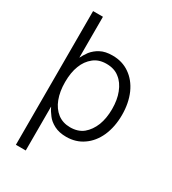

<svg xmlns="http://www.w3.org/2000/svg" viewBox="-221 -843 1041 1164"><g transform="rotate(30 299.0 -261.0)"><path d="M149 -444H150Q160 -465 180 -493Q203 -521 234 -537Q267 -555 318 -555Q387 -555 438 -519Q489 -484 518 -420Q547 -354 547 -271Q547 -188 518 -122Q489 -58 438 -23Q387 13 319 13Q270 13 235 -5Q199 -24 181 -49Q160 -76 150 -99H149V207H80V-729H149ZM458 -385Q438 -437 402 -464Q367 -493 311 -493Q258 -493 223 -465Q185 -435 167 -387Q148 -339 148 -272Q148 -206 167 -156Q186 -106 223 -77Q260 -49 311 -49Q366 -49 402 -78Q438 -108 458 -158Q477 -208 477 -272Q477 -337 458 -385Z"/></g></svg>

Font: Sinter Normal
Style: Regular
Weight: 350
Foundry: Adobe & rsms
Version: Version 1.000